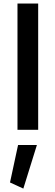

<svg xmlns="http://www.w3.org/2000/svg" viewBox="-20 -747 319 1105"><path d="M84 87.4H192.4L114.3 338.4L37.6 303.2ZM199.7 0H80.6V-726.6H199.7Z"/></svg>

Font: Estedad-FD SemiBold
Style: Regular
Weight: 600
Designer: Amin Abedi
Version: Version 7.3